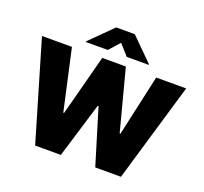

<svg xmlns="http://www.w3.org/2000/svg" viewBox="-156 -1142 1407 1326"><g transform="rotate(20 547.0 -479.0)"><path d="M862.2 0H673.3L549.7 -406.2H544L420.5 0H231.5L17 -727.3H237.2L336.6 -279.8H342.3L460.2 -727.3H633.5L751.4 -278.4H757.1L856.5 -727.3H1076.7ZM778.4 -791.9H616.5L546.9 -870L477.3 -791.9H315.3V-796.2L478.7 -958.1H615.1L778.4 -796.2Z"/></g></svg>

Font: Linik Sans Black
Style: Regular
Weight: 900
Designer: Fonts by Rasmus Andersson / Changes by Cristiano Sobral with parts from Marc Monis
Foundry: rsms
Version: Version 3.020; ttfautohint (v1.6)